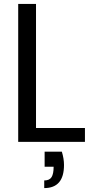

<svg xmlns="http://www.w3.org/2000/svg" viewBox="-20 -725 476 981"><path d="M414 0H73V-705H164V-71H414ZM206 236V197Q233 197 243.5 180Q254 163 254 127H208V50H296Q307 86 307 118Q307 236 206 236Z"/></svg>

Font: Ulagadi Sans
Style: Regular
Weight: 400
Designer: Ninad Kale (Devanagari), Jonny Pinhorn (Latin)
Foundry: Indian Type Foundry
Version: Version 3.01;March 29, 2020;FontCreator 12.0.0.2522 64-bit; 